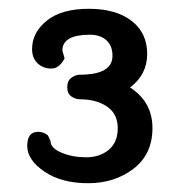

<svg xmlns="http://www.w3.org/2000/svg" viewBox="-20 -838 400 437"><path d="M162 -612Q152 -612 142.5 -618.5Q133 -625 133 -639.5Q133 -654 142.5 -661Q152 -668 162 -668Q236 -668 236 -711Q236 -734 222 -746.5Q208 -759 185 -759Q122 -759 122 -723L127 -705Q115 -682 96.5 -682Q78 -682 65.5 -694Q53 -706 53 -726Q53 -764 86.5 -791Q120 -818 182 -818Q244 -818 279.5 -790.5Q315 -763 315 -715.5Q315 -668 276 -639Q327 -606 327 -546.5Q327 -487 284 -454Q241 -421 180.5 -421Q120 -421 81 -447.5Q42 -474 42 -506Q42 -538 67 -538Q79 -538 89 -530L95 -517Q95 -501 120 -490.5Q145 -480 176 -480Q207 -480 227.5 -497Q248 -514 248 -546.5Q248 -579 223.5 -595.5Q199 -612 162 -612Z"/></svg>

Font: Sofia
Style: Regular
Weight: 400
Designer: Paula Nazal and Daniel Hernndez
Foundry: Paula Nazal, Daniel Hernndez
Version: Version 1.001